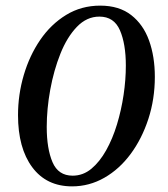

<svg xmlns="http://www.w3.org/2000/svg" viewBox="-20 -650 598 682"><path d="M236 12Q145 12 94.5 -56Q44 -124 44 -241Q44 -314 64.5 -383.5Q85 -453 123 -508.5Q161 -564 215 -597Q269 -630 336 -630Q403 -630 446 -596.5Q489 -563 509.5 -506Q530 -449 530 -377Q530 -298 507 -227.5Q484 -157 444 -103Q404 -49 350.5 -18.5Q297 12 236 12ZM333 -591Q288 -591 253 -554.5Q218 -518 194.5 -459Q171 -400 158.5 -331.5Q146 -263 146 -199Q146 -122 166.5 -74Q187 -26 238 -26Q275 -26 304.5 -50.5Q334 -75 357 -116Q380 -157 395.5 -208Q411 -259 419 -313Q427 -367 427 -417Q427 -494 406 -542.5Q385 -591 333 -591Z"/></svg>

Font: Castoro
Style: Italic
Weight: 400
Italic angle: -11°
Designer: John Hudson with Paul Hanslow, assisted by Kaja Sojewska.
Foundry: Tiro Typeworks Ltd.
Version: Version 2.04